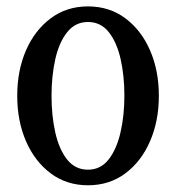

<svg xmlns="http://www.w3.org/2000/svg" viewBox="-20 -554 536 585"><path d="M248 10.5Q183 10.5 134.5 -25.8Q86 -62 59.2 -123.8Q32.5 -185.5 32.5 -262Q32.5 -339 59.2 -400.5Q86 -462 134.5 -498.2Q183 -534.5 248 -534.5Q313.5 -534.5 362 -498.2Q410.5 -462 437.2 -400.5Q464 -339 464 -262Q464 -185.5 437.2 -123.8Q410.5 -62 362 -25.8Q313.5 10.5 248 10.5ZM248 -37Q286.5 -37 311 -68.2Q335.5 -99.5 347.2 -150.8Q359 -202 359 -262.5Q359 -323 347.5 -374Q336 -425 311.5 -456Q287 -487 248 -487Q209.5 -487 184.8 -456Q160 -425 148.5 -373.8Q137 -322.5 137 -262Q137 -201.5 148.5 -150.2Q160 -99 184.5 -68Q209 -37 248 -37Z"/></svg>

Font: Libre Caslon Condensed Medium
Style: Regular
Weight: 500
Designer: Pablo Impallari, Rodrigo Fuenzalida, Katja Schimmel, Ertekin Erdin
Foundry: Pablo Impallari, Rodrigo Fuenzalida
Version: Version 2.000; ttfautohint (v1.8.4.7-5d5b);gftools[0.9.33]